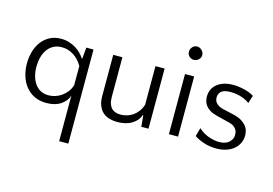

<svg xmlns="http://www.w3.org/2000/svg" viewBox="-116 -920 2017 1419"><g transform="rotate(15 893.0 -210.0)"><path d="M247 -475Q280 -475 308.5 -466Q337 -457 359.5 -443Q382 -429 400 -411Q418 -393 430 -374H434L442 -460H497V260H427V-89Q414 -46 371 -17Q328 12 261 12Q208 12 168 -8Q128 -28 101.5 -61.5Q75 -95 61.5 -139.5Q48 -184 48 -233Q48 -281 60.5 -325Q73 -369 98 -402Q123 -435 160 -455Q197 -475 247 -475ZM268 -416Q230 -416 202.5 -400.5Q175 -385 157 -359Q139 -333 130.5 -299Q122 -265 122 -229Q122 -191 131 -158Q140 -125 157.5 -100Q175 -75 201 -61Q227 -47 262 -47Q288 -47 313.5 -55Q339 -63 361.5 -79Q384 -95 401 -117Q418 -139 427 -168V-315Q399 -364 357.5 -390Q316 -416 268 -416Z M718 -460V-156Q718 -125 725.5 -104Q733 -83 745.5 -70.5Q758 -58 775.5 -52.5Q793 -47 814 -47Q839 -47 863.5 -54.5Q888 -62 909 -77Q930 -92 946 -114Q962 -136 971 -165V-460H1041V0H986L978 -86H974Q961 -44 916 -16Q871 12 804 12Q772 12 743.5 4Q715 -4 694 -22.5Q673 -41 660.5 -71.5Q648 -102 648 -147V-460Z M1267 0H1197V-460H1267ZM1182 -628Q1182 -648 1196.5 -664Q1211 -680 1232 -680Q1252 -680 1268 -664Q1284 -648 1284 -628Q1284 -607 1268 -592.5Q1252 -578 1232 -578Q1211 -578 1196.5 -592.5Q1182 -607 1182 -628Z M1558 -419Q1510 -419 1488.5 -401.5Q1467 -384 1467 -354Q1467 -344 1470 -333Q1473 -322 1481.5 -312.5Q1490 -303 1504.5 -294.5Q1519 -286 1543 -281L1614 -265Q1656 -256 1681.5 -240.5Q1707 -225 1721 -207Q1735 -189 1739.5 -170.5Q1744 -152 1744 -136Q1744 -105 1731.5 -78Q1719 -51 1695.5 -31Q1672 -11 1638 0.5Q1604 12 1562 12Q1509 12 1464 -3.5Q1419 -19 1392 -38L1410 -103Q1446 -70 1490 -55Q1534 -40 1569 -40Q1619 -40 1645 -64.5Q1671 -89 1671 -116Q1671 -125 1670 -136.5Q1669 -148 1662 -160Q1655 -172 1641 -182.5Q1627 -193 1601 -199L1505 -223Q1472 -231 1451 -244Q1430 -257 1418 -272.5Q1406 -288 1401 -305.5Q1396 -323 1396 -341Q1396 -402 1441.5 -438.5Q1487 -475 1563 -475Q1602 -475 1647 -464.5Q1692 -454 1723 -434L1704 -374Q1684 -391 1644.5 -405Q1605 -419 1558 -419Z"/></g></svg>

Font: Quattrocento Sans
Style: Regular
Weight: 400
Designer: Pablo Impallari
Foundry: Pablo Impallari, Igino Marini, Brenda Gallo
Version: Version 2.000